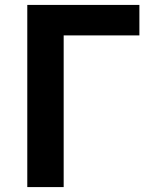

<svg xmlns="http://www.w3.org/2000/svg" viewBox="-20 -761 625 781"><path d="M91 0H239V-617H547V-741H91Z"/></svg>

Font: Noto Sans JP
Style: Bold
Weight: 700
Designer: Ryoko NISHIZUKA  (kana, bopomofo & ideographs); Paul D. Hunt (Latin, Greek & Cyrillic); Sandoll Communications , Soo-you
Foundry: Adobe
Version: Version 2.002;hotconv 1.0.116;makeotfexe 2.5.65601